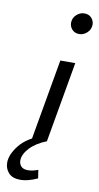

<svg xmlns="http://www.w3.org/2000/svg" viewBox="-185 -707 496 962"><g transform="rotate(10 63.0 -225.5)"><path d="M155 -557.5Q132.5 -557.5 119 -572.2Q105.5 -587 105.5 -607Q106.5 -632.5 124.5 -648.2Q142.5 -664 164 -664Q187 -664 200.2 -649.2Q213.5 -634.5 213.5 -614.5Q212.5 -589.5 194.5 -573.5Q176.5 -557.5 155 -557.5ZM89.5 0H13.5L85.5 -410.5H161.5ZM-8 213Q-49 213 -68.5 191.2Q-88 169.5 -88 139Q-88 97.5 -50 50Q-12 2.5 69 -25L90.5 -1Q34.5 21.5 4.8 54Q-25 86.5 -25 117.5Q-25 135 -14 147Q-3 159 21 159Q44 159 72 148L78.5 190.5Q29 213 -8 213Z"/></g></svg>

Font: Lucymar Sans
Style: Italic
Weight: 400
Italic angle: -10°
Foundry: The League of Moveable Type (original font) / Main changes by Cristiano Sobral with portions from Mirco Monsees
Version: Version 2.00;August 30, 2020;FontCreator 13.0.0.2681 64-bit